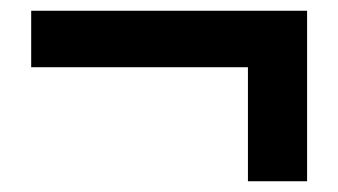

<svg xmlns="http://www.w3.org/2000/svg" viewBox="-20 -447 629 357"><path d="M441 -110H551V-427H38V-322H441Z"/></svg>

Font: Noto Sans HK
Style: Bold
Weight: 700
Designer: Ryoko NISHIZUKA 西塚涼子 (kana, bopomofo & ideographs); Paul D. Hunt (Latin, Greek & Cyrillic); Sandoll Communications 산돌커뮤니
Foundry: Adobe
Version: Version 2.002;hotconv 1.0.116;makeotfexe 2.5.65601